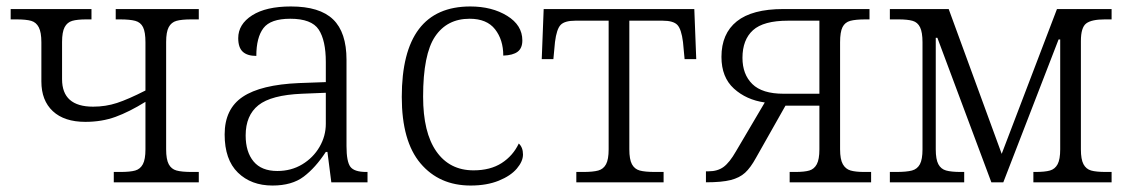

<svg xmlns="http://www.w3.org/2000/svg" viewBox="-20 -564 3493 594"><path d="M332 -32H352Q383 -32 398.5 -36.5Q414 -41 422 -56Q430 -71 430 -102V-249Q380 -218 337.5 -202.5Q295 -187 244 -187Q179 -187 143.5 -220Q108 -253 108 -312V-433Q108 -464 100 -479.5Q92 -495 76.5 -499.5Q61 -504 31 -504H13V-536H263V-504H247Q219 -504 203.5 -499.5Q188 -495 180 -480Q172 -465 172 -434V-319Q172 -234 268 -234Q307 -234 342 -245.5Q377 -257 430 -284V-433Q430 -465 422.5 -480Q415 -495 398.5 -499.5Q382 -504 351 -504H338V-536H595V-504H572Q542 -504 526 -499.5Q510 -495 502 -480Q494 -465 494 -434V-102Q494 -71 502 -56Q510 -41 526 -36.5Q542 -32 574 -32H595V0H332Z M675 -148Q675 -227 731 -264.5Q787 -302 905 -307L988 -310V-372Q988 -439 966 -472.5Q944 -506 878 -506Q817 -506 795 -477Q773 -448 773 -391Q745 -391 731 -404Q717 -417 717 -446Q717 -489 760 -516.5Q803 -544 880 -544Q969 -544 1010.5 -504Q1052 -464 1052 -379V-112Q1052 -64 1064 -48Q1076 -32 1113 -32H1117V0H1005L993 -94H988Q956 -45 919.5 -17.5Q883 10 823 10Q757 10 716 -30Q675 -70 675 -148ZM988 -181V-277L914 -274Q819 -270 779.5 -238.5Q740 -207 740 -145Q740 -94 764.5 -64.5Q789 -35 838 -35Q881 -35 915 -55.5Q949 -76 968.5 -109.5Q988 -143 988 -181Z M1223 -264Q1223 -544 1435 -544Q1502 -544 1549 -515Q1596 -486 1596 -439Q1596 -415 1581.5 -404Q1567 -393 1537 -392Q1537 -441 1511.5 -473.5Q1486 -506 1433 -506Q1363 -506 1326 -451Q1289 -396 1289 -265Q1289 -154 1330 -95.5Q1371 -37 1445 -37Q1497 -37 1532 -59.5Q1567 -82 1585 -120Q1598 -108 1598 -86Q1598 -65 1579 -42.5Q1560 -20 1523 -5Q1486 10 1436 10Q1339 10 1281 -58.5Q1223 -127 1223 -264Z M1763 -32H1784Q1815 -32 1831 -36.5Q1847 -41 1855 -56Q1863 -71 1863 -102V-500H1760Q1727 -500 1714.5 -487Q1702 -474 1697 -434L1692 -381H1656L1662 -536H2128L2134 -381H2098L2093 -434Q2088 -474 2075.5 -487Q2063 -500 2030 -500H1927V-102Q1927 -71 1935 -56Q1943 -41 1959 -36.5Q1975 -32 2007 -32H2033V0H1763Z M2164 -34H2172Q2200 -34 2218.5 -47.5Q2237 -61 2257 -96L2346 -247Q2289 -255 2250.5 -290Q2212 -325 2212 -388Q2212 -460 2259.5 -498Q2307 -536 2403 -536H2670V-504H2658Q2627 -504 2610.5 -499.5Q2594 -495 2586.5 -480Q2579 -465 2579 -433V-102Q2579 -71 2587.5 -56Q2596 -41 2611.5 -36.5Q2627 -32 2654 -32H2675V0H2423V-32H2440Q2469 -32 2484 -36.5Q2499 -41 2507 -56Q2515 -71 2515 -102V-237H2410L2319 -76Q2302 -45 2285 -29.5Q2268 -14 2240.5 -7Q2213 0 2164 0ZM2515 -274V-500H2418Q2342 -500 2309.5 -470.5Q2277 -441 2277 -385Q2277 -334 2307.5 -304Q2338 -274 2404 -274Z M2733 -32H2752Q2785 -32 2801.5 -36.5Q2818 -41 2826 -56Q2834 -71 2834 -102V-433Q2834 -464 2826.5 -479.5Q2819 -495 2803.5 -499.5Q2788 -504 2760 -504H2733V-536H2915L3079 -88L3250 -536H3419V-504H3398Q3357 -504 3340.5 -491.5Q3324 -479 3324 -437V-102Q3324 -71 3332 -56Q3340 -41 3355.5 -36.5Q3371 -32 3402 -32H3419V0H3177V-32H3183Q3213 -32 3228.5 -36.5Q3244 -41 3252 -56Q3260 -71 3260 -102V-442H3255L3084 0H3047L2880 -447H2875V-102Q2875 -71 2883 -56Q2891 -41 2907 -36.5Q2923 -32 2953 -32H2963V0H2733Z"/></svg>

Font: Noto Serif Light
Style: Regular
Weight: 300
Designer: Monotype Design Team
Foundry: Monotype Imaging Inc.
Version: Version 1.001